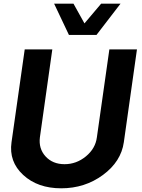

<svg xmlns="http://www.w3.org/2000/svg" viewBox="-20 -1020 778 1050"><path d="M275.9 -1000H381.8L441.9 -892.1L533.2 -1000H639.2L507.8 -829.1H356.9ZM43 -242.2 115.2 -750H266.1L198.2 -269Q190.4 -207 229.2 -164.6Q268.1 -122.1 333 -122.1Q397.9 -122.1 450 -165Q502 -208 509.8 -269L578.1 -750H729L657.2 -242.2Q642.1 -136.2 543 -63.2Q443.8 9.8 314.9 9.8Q186 9.8 106.9 -63.2Q27.8 -136.2 43 -242.2Z"/></svg>

Font: Oakes Grotesk
Style: Bold Italic
Weight: 700
Designer: Samuel Oakes
Foundry: Samuel Oakes
Version: Version 1.0 | wf-rip DC20170320